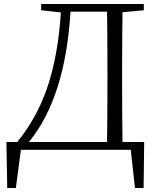

<svg xmlns="http://www.w3.org/2000/svg" viewBox="-20 -746 788 956"><path d="M59 190 84 0H631L652 190H695L698 -39H627L626 -40V-39H590C589 -104 588 -207 588 -348V-387C588 -521 589 -620 590 -685L696 -695V-726H185V-695L283 -684C274 -537 250 -410 213 -303C178 -204 129 -116 66 -39H12L16 190ZM124 -39C245 -187 314 -403 331 -688H513C514 -623 515 -523 515 -387V-348C515 -207 514 -104 513 -39Z"/></svg>

Font: AllPunType Light
Style: Regular
Weight: 300
Version: 1.0